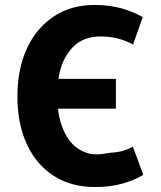

<svg xmlns="http://www.w3.org/2000/svg" viewBox="-20 -732 646 772"><path d="M446 -295V-415H215Q226 -493 272 -541.5Q318 -590 400 -585Q438 -583 467 -573.5Q496 -564 515 -553L554 -663Q517 -685 468.5 -698.5Q420 -712 360 -712Q265 -712 195.5 -665.5Q126 -619 88 -536.5Q50 -454 50 -345Q50 -234 88 -152Q126 -70 196 -25Q266 20 362 20Q423 20 471.5 6.5Q520 -7 556 -29Q546 -57 535.5 -85.5Q525 -114 514 -142Q498 -133 477.5 -126.5Q457 -120 426 -118Q408 -115 388 -112.5Q368 -110 345 -113Q286 -126 253.5 -175.5Q221 -225 213 -295Z"/></svg>

Font: Repo Bold
Style: Bold
Weight: 700
Designer: Stefan Peev
Foundry: Context Ltd
Version: Version 1.502